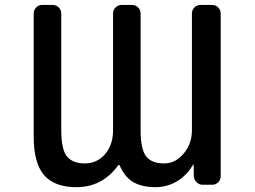

<svg xmlns="http://www.w3.org/2000/svg" viewBox="-20 -774 1040 782"><path d="M518.6 -753.9Q532.2 -753.9 542.5 -743.7Q552.7 -733.4 552.7 -718.8V-243.2Q552.7 -166 575.2 -137.2Q597.7 -108.4 648.4 -108.4Q694.3 -108.4 728 -148.4Q761.7 -188.5 761.7 -243.2V-718.8Q761.7 -733.4 772 -743.7Q782.2 -753.9 795.9 -753.9H844.7Q858.4 -753.9 868.7 -743.7Q878.9 -733.4 878.9 -718.8V-56.6Q878.9 -42 868.7 -31.7Q858.4 -21.5 844.7 -21.5H805.7Q791 -21.5 780.8 -31.7Q770.5 -42 769.5 -55.7L768.6 -103.5Q768.6 -103.5 767.6 -104Q766.6 -104.5 766.6 -103.5Q744.1 -64.5 708 -40Q665 -11.7 613.3 -11.7Q555.7 -11.7 519.5 -34.2Q486.3 -55.7 466.8 -101.6Q465.8 -102.5 464.4 -102.5Q462.9 -102.5 461.9 -101.6Q397.5 -11.7 291 -11.7Q202.1 -11.7 159.7 -60.5Q117.2 -109.4 117.2 -218.8V-718.8Q117.2 -733.4 127.4 -743.7Q137.7 -753.9 151.4 -753.9H194.3Q209 -753.9 219.2 -743.7Q229.5 -733.4 229.5 -718.8V-243.2Q229.5 -166 252.4 -137.2Q275.4 -108.4 326.2 -108.4Q375 -108.4 407.7 -146Q440.4 -183.6 440.4 -243.2V-718.8Q440.4 -733.4 450.7 -743.7Q460.9 -753.9 475.6 -753.9Z"/></svg>

Font: Gen Jyuu Gothic L Monospace Medium
Style: Regular
Weight: 500
Designer: [Source Han Sans]
Ryoko NISHIZUKA  (kana & ideographs); Paul D. Hunt (Latin, Greek & Cyrillic); Wenlong ZHANG  (bopomofo
Version: Version 1.002.20150607